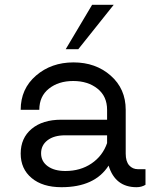

<svg xmlns="http://www.w3.org/2000/svg" viewBox="-20 -770 636 800"><path d="M453.8 -750 306.2 -565H253.8L363.8 -750ZM555 -65H586.2V0Q570 10 548.8 10Q460 10 432.5 -80Q375 10 236.2 10Q157.5 10 111.9 -28.1Q66.2 -66.2 66.2 -130Q66.2 -195 111.9 -233.1Q157.5 -271.2 235 -271.2H426.2V-312.5Q426.2 -368.8 386.2 -400.6Q346.2 -432.5 285 -432.5Q223.8 -432.5 183.8 -400.6Q143.8 -368.8 143.8 -312.5H66.2Q66.2 -400 130 -455Q193.8 -510 286.2 -510Q378.8 -510 441.2 -455Q503.8 -400 503.8 -312.5V-130Q503.8 -97.5 518.1 -81.2Q532.5 -65 555 -65ZM252.5 -57.5Q315 -57.5 361.2 -88.8Q407.5 -120 426.2 -173.8V-206.2H251.2Q205 -206.2 178.1 -185.6Q151.2 -165 151.2 -131.2Q151.2 -97.5 178.8 -77.5Q206.2 -57.5 252.5 -57.5Z"/></svg>

Font: Now Alt
Style: Regular
Weight: 400
Designer: Alfredo Marco Pradil
Foundry: Alfredo Marco Pradil
Version: Version 1.002;PS 001.002;hotconv 1.0.88;makeotf.lib2.5.64775